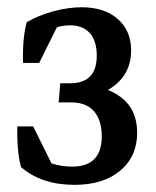

<svg xmlns="http://www.w3.org/2000/svg" viewBox="-20 -501 429 529"><path d="M185.1 8.3Q94.7 8.3 38.1 -40.5Q31.7 -63 29.3 -92.3Q26.9 -121.6 27.8 -152.8L79.6 -75.2Q118.7 -42 179.2 -42Q260.3 -42 260.3 -125.5Q260.3 -170.4 238.8 -194.6Q217.3 -218.8 176.8 -218.8H141.6L146 -271.5L180.2 -268.6Q266.1 -268.6 312 -234.1Q357.9 -199.7 357.9 -135.7Q357.9 -69.8 311.3 -30.8Q264.6 8.3 185.1 8.3ZM131.8 -30.8 45.4 -52.2 27.8 -152.8H71.3ZM43.5 -327.6 55.2 -419.4 148.4 -449.2 87.9 -327.6ZM169.4 -228.5 146 -271.5H172.9Q246.6 -271.5 246.6 -347.7Q246.6 -388.2 227.5 -409.7Q208.5 -431.2 172.9 -431.2Q130.9 -431.2 90.8 -402.8L43.5 -327.6Q42.5 -359.4 44.9 -388.4Q47.4 -417.5 53.7 -439.9Q86.4 -459 127.4 -470Q168.5 -481 205.1 -481Q267.6 -481 304.4 -448.7Q341.3 -416.5 341.3 -361.8Q341.3 -300.8 294.7 -264.6Q248 -228.5 169.4 -228.5Z"/></svg>

Font: Markazi Text Medium
Style: Regular
Weight: 500
Designer: Borna Izadpanah (Arabic designer), Fiona Ross (Arabic design director) and Florian Runge (Latin designer)
Foundry: Borna Izadpanah and Florian Runge
Version: Version 1.001